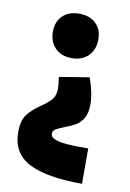

<svg xmlns="http://www.w3.org/2000/svg" viewBox="-79 -523 522 770"><g transform="rotate(10 182.5 -138.0)"><path d="M274 -384Q274 -343 249 -317.5Q224 -292 181 -292Q139 -292 114 -317.5Q89 -343 89 -384Q89 -425 114 -449Q139 -473 181 -473Q224 -473 249 -449Q274 -425 274 -384ZM288 -121Q288 -86 275 -65Q262 -44 244.5 -34Q227 -24 200 -14Q177 -5 166.5 1.5Q156 8 156 20Q156 37 185 45Q214 53 277 53H310V197Q165 197 93.5 160Q22 123 22 37Q22 -10 40 -34Q58 -58 93 -82Q121 -101 135 -117.5Q149 -134 149 -163Q149 -177 144 -209L266 -229Q288 -169 288 -121Z"/></g></svg>

Font: Ysabeau Heavy
Style: Regular
Weight: 800
Designer: Christian Thalmann (Catharsis Fonts)
Version: Version 0.003